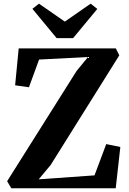

<svg xmlns="http://www.w3.org/2000/svg" viewBox="-20 -1002 685 1022"><path d="M40 0 18 -37.5 387.5 -624 448.5 -698.5 188 -685 134 -537.5 60.5 -548 79.5 -744.5H596.5L615 -707.5L249.5 -123.5L186 -47.5L483 -68.5L545.5 -235L620.5 -219.5L596 0ZM281.5 -799 152.5 -955 187.5 -982.5 325 -887 462.5 -982.5 498 -954.5 369 -799Z"/></svg>

Font: Merriweather 72pt
Style: Bold
Weight: 700
Version: Version 2.100